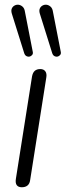

<svg xmlns="http://www.w3.org/2000/svg" viewBox="-20 -783 277 809"><path d="M72 6Q57 6 50.5 -3Q44 -12 47 -30L115 -461Q118 -477 126.5 -484.5Q135 -492 150 -492Q164 -492 171 -482.5Q178 -473 175 -456L107 -24Q105 -9 96 -1.5Q87 6 72 6ZM200 -559 148 -725Q144 -738 147.5 -746.5Q151 -755 159 -759.5Q167 -764 176 -763Q185 -762 193 -755Q201 -748 203 -734L236 -565Q238 -557 233.5 -551.5Q229 -546 222.5 -544.5Q216 -543 209.5 -546.5Q203 -550 200 -559ZM82 -559 30 -725Q26 -738 29.5 -746.5Q33 -755 41 -759.5Q49 -764 58 -763Q67 -762 75 -755Q83 -748 85 -734L118 -565Q120 -557 115.5 -551.5Q111 -546 104.5 -544.5Q98 -543 91.5 -546.5Q85 -550 82 -559Z"/></svg>

Font: Nunito ExtraLight Light
Style: Italic
Weight: 300
Italic angle: -9°
Version: Version 3.602